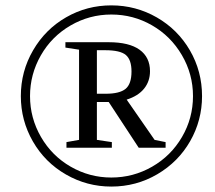

<svg xmlns="http://www.w3.org/2000/svg" viewBox="-20 -685 800 715"><path d="M57.6 -327.1Q57.6 -419.4 103.3 -497.8Q148.9 -576.2 226.3 -620.6Q303.7 -665 394.5 -665Q485.8 -665 564 -620.1Q642.1 -575.2 687.3 -497.3Q732.4 -419.4 732.4 -327.1Q732.4 -236.8 688.2 -159.4Q644 -82 565.7 -36.1Q487.3 9.8 394.5 9.8Q303.7 9.8 225.6 -35.2Q147.5 -80.1 102.5 -158.2Q57.6 -236.3 57.6 -327.1ZM91.8 -327.1Q91.8 -245.6 132.6 -175Q173.3 -104.5 243.4 -64.2Q313.5 -23.9 394.5 -23.9Q476.1 -23.9 546.4 -64.2Q616.7 -104.5 657.7 -174.8Q698.7 -245.1 698.7 -327.1Q698.7 -409.2 657.2 -480Q615.7 -550.8 545.9 -590.8Q476.1 -630.9 394.5 -630.9Q313 -630.9 242.7 -590.1Q172.4 -549.3 132.1 -478.8Q91.8 -408.2 91.8 -327.1ZM340.8 -305.2V-164.1L396.5 -155.8V-134.8H227.5V-155.8L274.4 -164.1V-500L223.6 -507.8V-527.8H384.8Q460.9 -527.8 499.8 -499.8Q538.6 -471.7 538.6 -419.9Q538.6 -382.3 516.6 -355Q494.6 -327.6 451.7 -314L555.7 -164.1L596.7 -155.8V-134.8H496.6L384.8 -305.2ZM469.7 -418.9Q469.7 -462.4 448.7 -480.2Q427.7 -498 371.6 -498H340.8V-335.9H373.5Q425.3 -335.9 447.5 -354Q469.7 -372.1 469.7 -418.9Z"/></svg>

Font: Liberation Serif
Style: Italic
Weight: 400
Italic angle: -16.333°
Designer: Steve Matteson
Foundry: Ascender Corporation
Version: Version 2.1.5